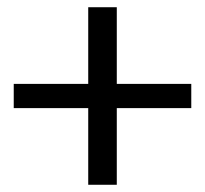

<svg xmlns="http://www.w3.org/2000/svg" viewBox="-20 -511 567 531"><path d="M224 -491V-279H18V-212H224V0H303V-212H509V-279H303V-491Z"/></svg>

Font: FEC Monospace Regular
Style: Regular
Weight: 500
Designer: Jonathan Pinhorn
Foundry: FEC
Version: Version 0.1